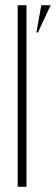

<svg xmlns="http://www.w3.org/2000/svg" viewBox="-20 -719 215 739"><path d="M48 0V-699H82V0ZM175 -699 126 -594H120L139 -699Z"/></svg>

Font: Moniqa ExtLt Narrow Display
Style: Regular
Weight: 200
Width: 4
Designer: Rajesh Rajput
Foundry: Rajesh Rajput
Version: Version 1.000